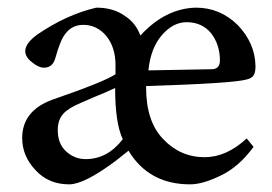

<svg xmlns="http://www.w3.org/2000/svg" viewBox="-20 -470 711 502"><path d="M282 -276V-300Q282 -346 258 -376Q233 -405 198 -405Q169 -405 152 -383Q138 -367 125 -319Q118 -293 95 -293Q81 -293 64 -307Q46 -321 46 -336Q46 -357 78 -380Q154 -432 232 -450Q277 -450 307 -428Q335 -410 347 -377Q412 -448 492 -450Q556 -450 602 -404Q647 -357 648 -297Q648 -280 643 -273Q638 -265 624 -262Q588 -252 362 -245Q362 -243 362 -241Q362 -153 406 -107Q451 -59 515 -59Q572 -59 625 -108L643 -86Q604 -33 557 -11Q510 12 477 12Q369 12 316 -76L282 -49Q200 12 161 12Q107 12 73 -25Q38 -62 38 -109Q38 -180 116 -209Q255 -257 282 -276ZM468 -412Q433 -412 404 -379Q374 -345 368 -286L533 -289Q555 -289 555 -312Q555 -353 532 -383Q508 -412 468 -412ZM204 -54Q261 -54 301 -106Q281 -148 281 -240Q272 -236 257 -229Q241 -222 221 -214Q201 -205 189 -200Q158 -187 145 -172Q131 -156 131 -130Q131 -94 153 -74Q175 -54 204 -54Z"/></svg>

Font: Ponomar
Style: Regular
Weight: 400
Version: Version 1.301; ttfautohint (v1.8.4.7-5d5b)